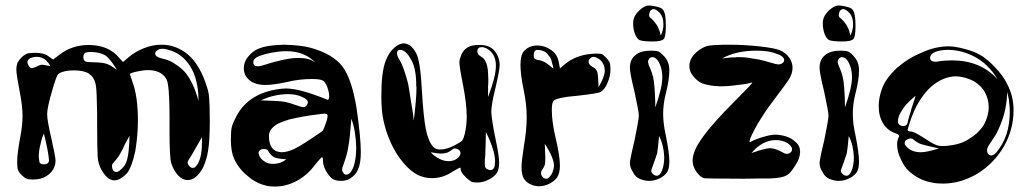

<svg xmlns="http://www.w3.org/2000/svg" viewBox="-20 -729 3718 694"><path d="M710 -233.4V-213.9C710 -170.9 702.1 -141.6 686.5 -126C683.6 -123 680.7 -122.1 676.8 -122.1C671.9 -122.1 668 -124 664.1 -128.9C660.2 -133.8 658.2 -137.7 658.2 -142.6C658.2 -143.6 659.2 -145.5 660.2 -148.4C661.1 -150.4 664.1 -154.3 668 -161.1C672.9 -168 676.8 -174.8 680.7 -182.6C687.5 -193.4 697.3 -210.9 710 -233.4ZM448.2 -238.3C447.3 -198.2 444.3 -169.9 439.5 -152.3C435.5 -135.7 425.8 -122.1 411.1 -111.3C407.2 -108.4 404.3 -107.4 401.4 -107.4C396.5 -107.4 392.6 -109.4 388.7 -113.3C386.7 -118.2 384.8 -123 384.8 -127.9C384.8 -132.8 385.7 -135.7 388.7 -138.7C391.6 -142.6 394.5 -146.5 398.4 -150.4C400.4 -153.3 403.3 -156.2 404.3 -158.2C406.2 -160.2 408.2 -163.1 411.1 -168C414.1 -171.9 416 -174.8 416 -176.8L423.8 -190.4C426.8 -197.3 429.7 -203.1 430.7 -206.1ZM138.7 -246.1C150.4 -200.2 156.2 -167 157.2 -148.4C156.2 -139.6 149.4 -134.8 137.7 -134.8C127 -135.7 122.1 -139.6 122.1 -146.5C121.1 -153.3 120.1 -158.2 120.1 -163.1C120.1 -176.8 122.1 -192.4 127 -210C129.9 -224.6 133.8 -236.3 138.7 -246.1ZM115.2 -523.4C123 -523.4 129.9 -521.5 136.7 -517.6C143.6 -513.7 148.4 -509.8 150.4 -505.9C154.3 -502.9 158.2 -497.1 163.1 -489.3C146.5 -493.2 136.7 -495.1 132.8 -495.1C127.9 -495.1 121.1 -493.2 112.3 -488.3C102.5 -484.4 96.7 -482.4 95.7 -482.4C90.8 -482.4 85.9 -486.3 82 -494.1C80.1 -498 79.1 -501 79.1 -503.9C79.1 -507.8 80.1 -510.7 83 -513.7C85.9 -516.6 87.9 -518.6 91.8 -519.5C93.8 -520.5 97.7 -521.5 101.6 -522.5C106.4 -523.4 109.4 -523.4 111.3 -523.4ZM309.6 -541C322.3 -541 335 -539.1 345.7 -535.2C356.4 -532.2 366.2 -526.4 373 -517.6C379.9 -509.8 385.7 -502.9 388.7 -498C392.6 -493.2 397.5 -485.4 402.3 -476.6C383.8 -490.2 370.1 -498 359.4 -500C348.6 -502.9 328.1 -503.9 296.9 -504.9C286.1 -505.9 281.2 -511.7 281.2 -522.5C281.2 -533.2 286.1 -539.1 294.9 -540C297.9 -541 302.7 -541 309.6 -541ZM566.4 -552.7C569.3 -552.7 572.3 -552.7 577.1 -551.8C582 -550.8 589.8 -548.8 601.6 -544.9C614.3 -540 625 -534.2 635.7 -525.4C646.5 -517.6 656.2 -505.9 667 -490.2C677.7 -473.6 685.5 -454.1 690.4 -431.6C695.3 -411.1 697.3 -390.6 697.3 -372.1V-364.3C695.3 -372.1 693.4 -380.9 689.5 -389.6C687.5 -398.4 682.6 -410.2 675.8 -424.8C668.9 -439.5 661.1 -452.1 652.3 -463.9C642.6 -475.6 630.9 -486.3 615.2 -496.1C601.6 -506.8 584 -513.7 565.4 -517.6C548.8 -521.5 541 -527.3 541 -535.2C541 -540 543 -543.9 548.8 -546.9C552.7 -550.8 559.6 -552.7 566.4 -552.7ZM728.5 -413.1C711.9 -467.8 688.5 -506.8 660.2 -531.2C630.9 -555.7 598.6 -567.4 564.5 -567.4C543 -567.4 521.5 -563.5 500 -554.7C478.5 -545.9 460 -535.2 445.3 -522.5L424.8 -504.9L411.1 -519.5C385.7 -550.8 348.6 -566.4 300.8 -566.4C260.7 -566.4 225.6 -554.7 196.3 -532.2L171.9 -513.7L155.3 -525.4C144.5 -534.2 127.9 -538.1 106.4 -538.1C92.8 -538.1 83 -537.1 78.1 -535.2C73.2 -533.2 66.4 -529.3 58.6 -522.5C51.8 -515.6 46.9 -508.8 43 -502C41 -495.1 39.1 -487.3 39.1 -477.5C39.1 -464.8 43 -441.4 49.8 -405.3C57.6 -366.2 61.5 -335 61.5 -310.5C61.5 -286.1 58.6 -259.8 52.7 -230.5C45.9 -193.4 42 -164.1 42 -143.6C42 -130.9 43 -121.1 44.9 -115.2C46.9 -109.4 50.8 -103.5 58.6 -95.7C64.5 -89.8 71.3 -85 76.2 -83C81.1 -81.1 88.9 -80.1 99.6 -80.1C118.2 -80.1 134.8 -84 148.4 -92.8C162.1 -101.6 171.9 -112.3 176.8 -127C179.7 -134.8 180.7 -141.6 180.7 -148.4C180.7 -158.2 175.8 -182.6 167 -222.7C156.2 -268.6 150.4 -299.8 150.4 -316.4C150.4 -331.1 156.2 -359.4 168 -399.4C176.8 -430.7 183.6 -449.2 186.5 -455.1C189.5 -461.9 196.3 -465.8 205.1 -468.8C216.8 -472.7 231.4 -474.6 248 -474.6C266.6 -474.6 282.2 -471.7 293.9 -466.8C300.8 -463.9 305.7 -460 310.5 -455.1C314.5 -451.2 318.4 -445.3 321.3 -438.5C324.2 -431.6 327.1 -420.9 328.1 -406.2C329.1 -391.6 330.1 -376 330.1 -357.4C331.1 -338.9 331.1 -313.5 331.1 -281.2C331.1 -219.7 332 -179.7 333 -164.1C334 -146.5 337.9 -133.8 342.8 -123C357.4 -92.8 375 -77.1 393.6 -77.1C396.5 -77.1 400.4 -78.1 403.3 -78.1C406.2 -80.1 409.2 -80.1 412.1 -82C414.1 -82 416 -84 418 -85.9C420.9 -86.9 422.9 -88.9 424.8 -89.8C426.8 -90.8 428.7 -92.8 430.7 -94.7L434.6 -98.6C435.5 -99.6 436.5 -100.6 437.5 -101.6C439.5 -102.5 440.4 -103.5 439.5 -103.5C452.1 -120.1 460.9 -146.5 468.8 -181.6C474.6 -216.8 478.5 -253.9 478.5 -293C478.5 -351.6 471.7 -398.4 459 -432.6L449.2 -461.9C453.1 -464.8 461.9 -467.8 476.6 -470.7C491.2 -473.6 502.9 -475.6 511.7 -475.6H514.6C546.9 -475.6 569.3 -464.8 582 -442.4C588.9 -428.7 592.8 -383.8 592.8 -306.6V-253.9C592.8 -190.4 594.7 -151.4 599.6 -136.7C606.4 -118.2 615.2 -103.5 625 -93.8C635.7 -83 646.5 -78.1 658.2 -78.1C678.7 -78.1 697.3 -92.8 713.9 -123C722.7 -142.6 729.5 -164.1 732.4 -186.5C736.3 -209 738.3 -244.1 738.3 -291C738.3 -328.1 737.3 -354.5 736.3 -371.1C735.4 -387.7 732.4 -401.4 728.5 -413.1Z M1101.6 -556.6C1076.2 -563.5 1044.9 -566.4 1006.8 -567.4C973.6 -566.4 948.2 -563.5 930.7 -558.6C909.2 -552.7 892.6 -543 879.9 -527.3C867.2 -513.7 861.3 -498 861.3 -481.4C861.3 -460.9 871.1 -445.3 890.6 -432.6C903.3 -425.8 918.9 -421.9 939.5 -421.9C960 -421.9 985.4 -425.8 1017.6 -432.6C1045.9 -439.5 1075.2 -443.4 1107.4 -443.4C1127.9 -443.4 1141.6 -441.4 1147.5 -437.5C1153.3 -434.6 1158.2 -425.8 1163.1 -414.1C1168 -400.4 1169.9 -389.6 1169.9 -380.9C1169.9 -372.1 1168 -368.2 1164.1 -368.2H1163.1L1162.1 -369.1C1096.7 -395.5 1047.9 -409.2 1013.7 -409.2C1004.9 -409.2 993.2 -408.2 976.6 -405.3C906.2 -392.6 858.4 -358.4 832 -303.7C824.2 -289.1 819.3 -276.4 817.4 -267.6C815.4 -257.8 814.5 -243.2 814.5 -223.6C814.5 -195.3 818.4 -172.9 826.2 -155.3C836.9 -131.8 852.5 -111.3 874 -93.8C893.6 -76.2 916 -64.5 939.5 -58.6C949.2 -55.7 960.9 -54.7 973.6 -54.7C1001 -54.7 1027.3 -61.5 1052.7 -75.2C1078.1 -88.9 1100.6 -108.4 1119.1 -133.8C1133.8 -152.3 1142.6 -161.1 1143.6 -161.1C1146.5 -161.1 1147.5 -156.2 1147.5 -147.5C1147.5 -136.7 1150.4 -126 1157.2 -113.3C1164.1 -100.6 1170.9 -91.8 1178.7 -85C1186.5 -78.1 1198.2 -75.2 1212.9 -75.2C1225.6 -75.2 1236.3 -78.1 1244.1 -83C1258.8 -91.8 1268.6 -102.5 1274.4 -117.2C1281.2 -131.8 1284.2 -152.3 1284.2 -179.7C1284.2 -217.8 1278.3 -271.5 1268.6 -339.8C1256.8 -410.2 1240.2 -459 1216.8 -490.2C1193.4 -519.5 1155.3 -542 1101.6 -556.6ZM933.6 -190.4C942.4 -190.4 947.3 -188.5 948.2 -184.6C956.1 -171.9 963.9 -164.1 971.7 -160.2C979.5 -157.2 994.1 -154.3 1014.6 -153.3C1002 -142.6 986.3 -136.7 966.8 -136.7C954.1 -136.7 943.4 -139.6 934.6 -146.5C924.8 -152.3 918 -161.1 915 -172.9C914.1 -177.7 915 -182.6 918.9 -185.5C921.9 -188.5 926.8 -190.4 933.6 -190.4ZM1250 -299.8C1260.7 -271.5 1266.6 -236.3 1267.6 -195.3C1267.6 -168.9 1264.6 -147.5 1258.8 -128.9C1252.9 -111.3 1245.1 -101.6 1236.3 -98.6L1234.4 -97.7H1232.4C1227.5 -97.7 1223.6 -99.6 1221.7 -103.5C1217.8 -107.4 1216.8 -112.3 1216.8 -117.2C1216.8 -121.1 1217.8 -125 1219.7 -128.9C1230.5 -159.2 1237.3 -182.6 1239.3 -201.2C1243.2 -218.8 1246.1 -252 1250 -299.8ZM1135.7 -316.4C1146.5 -317.4 1152.3 -318.4 1154.3 -318.4C1161.1 -317.4 1164.1 -315.4 1164.1 -311.5C1164.1 -302.7 1161.1 -291 1155.3 -277.3C1150.4 -262.7 1146.5 -254.9 1143.6 -253.9C1093.8 -219.7 1060.5 -198.2 1043 -190.4C1026.4 -182.6 1010.7 -178.7 998 -178.7C967.8 -179.7 952.1 -199.2 952.1 -237.3C952.1 -247.1 955.1 -255.9 961.9 -263.7C967.8 -270.5 975.6 -277.3 985.4 -282.2C995.1 -287.1 1008.8 -292 1024.4 -296.9C1042 -300.8 1057.6 -304.7 1075.2 -307.6C1090.8 -310.5 1111.3 -313.5 1135.7 -316.4ZM1021.5 -388.7C1040 -388.7 1056.6 -385.7 1071.3 -378.9C1085.9 -373 1092.8 -366.2 1092.8 -358.4C1091.8 -354.5 1090.8 -351.6 1089.8 -349.6C1084 -341.8 1076.2 -339.8 1065.4 -343.8C1038.1 -353.5 1018.6 -359.4 1006.8 -361.3C994.1 -363.3 966.8 -365.2 922.9 -366.2C954.1 -380.9 987.3 -388.7 1021.5 -388.7ZM915 -525.4C916 -526.4 919.9 -527.3 928.7 -530.3C936.5 -533.2 948.2 -536.1 964.8 -539.1C981.4 -542 997.1 -543.9 1012.7 -543.9H1016.6C1047.9 -543.9 1075.2 -536.1 1097.7 -521.5C1107.4 -514.6 1114.3 -508.8 1118.2 -503.9C1104.5 -514.6 1085 -519.5 1059.6 -519.5H1056.6C1026.4 -519.5 982.4 -509.8 924.8 -491.2C918 -490.2 913.1 -489.3 912.1 -489.3C901.4 -489.3 895.5 -494.1 895.5 -503.9C895.5 -512.7 902.3 -520.5 915 -525.4Z M1623 -192.4C1628.9 -192.4 1633.8 -190.4 1638.7 -187.5C1642.6 -184.6 1644.5 -179.7 1644.5 -174.8C1643.6 -166 1637.7 -158.2 1625 -151.4C1618.2 -148.4 1610.4 -146.5 1600.6 -146.5C1587.9 -146.5 1575.2 -150.4 1560.5 -159.2C1549.8 -166 1542 -171.9 1537.1 -178.7C1553.7 -175.8 1566.4 -173.8 1573.2 -173.8C1583 -173.8 1591.8 -175.8 1597.7 -177.7C1605.5 -181.6 1610.4 -184.6 1613.3 -187.5C1617.2 -190.4 1620.1 -192.4 1623 -192.4ZM1736.3 -252C1758.8 -206.1 1769.5 -170.9 1769.5 -146.5C1769.5 -141.6 1768.6 -134.8 1767.6 -127C1764.6 -118.2 1759.8 -114.3 1752.9 -114.3C1748 -114.3 1743.2 -116.2 1738.3 -119.1C1734.4 -122.1 1732.4 -127 1732.4 -131.8V-143.6C1732.4 -148.4 1732.4 -154.3 1733.4 -160.2C1734.4 -168 1734.4 -173.8 1734.4 -180.7C1735.4 -195.3 1735.4 -218.8 1736.3 -252ZM1423.8 -512.7C1418 -522.5 1415 -530.3 1415 -536.1C1415 -544.9 1418.9 -548.8 1425.8 -548.8C1438.5 -548.8 1451.2 -539.1 1462.9 -518.6C1476.6 -498 1483.4 -468.8 1484.4 -430.7C1484.4 -428.7 1484.4 -425.8 1484.4 -419.9C1485.4 -416 1485.4 -412.1 1485.4 -409.2C1485.4 -387.7 1482.4 -348.6 1475.6 -293C1475.6 -293.9 1474.6 -302.7 1472.7 -319.3C1469.7 -335.9 1466.8 -355.5 1462.9 -378.9C1460 -400.4 1457 -417 1455.1 -426.8C1444.3 -467.8 1434.6 -496.1 1423.8 -512.7ZM1718.8 -524.4C1710 -529.3 1706.1 -535.2 1705.1 -543.9C1706.1 -553.7 1710.9 -558.6 1721.7 -558.6C1727.5 -558.6 1733.4 -556.6 1739.3 -553.7C1761.7 -541 1772.5 -520.5 1772.5 -491.2C1772.5 -464.8 1762.7 -427.7 1744.1 -377.9V-387.7C1744.1 -393.6 1744.1 -402.3 1744.1 -414.1C1745.1 -425.8 1745.1 -434.6 1745.1 -441.4C1745.1 -450.2 1744.1 -462.9 1743.2 -477.5C1741.2 -491.2 1738.3 -502 1734.4 -507.8C1731.4 -515.6 1725.6 -520.5 1718.8 -524.4ZM1465.8 -561.5C1458 -568.4 1449.2 -571.3 1440.4 -572.3C1427.7 -572.3 1416 -566.4 1404.3 -555.7C1391.6 -544.9 1381.8 -529.3 1374 -508.8C1363.3 -481.4 1358.4 -439.5 1358.4 -381.8C1358.4 -343.8 1361.3 -314.5 1366.2 -293C1376 -248 1392.6 -207 1416 -169.9C1440.4 -133.8 1465.8 -108.4 1492.2 -95.7C1507.8 -88.9 1523.4 -85 1540 -85C1566.4 -85 1589.8 -91.8 1612.3 -106.4C1630.9 -117.2 1640.6 -123 1642.6 -123C1644.5 -123 1645.5 -120.1 1645.5 -115.2C1645.5 -109.4 1651.4 -100.6 1664.1 -87.9C1671.9 -80.1 1678.7 -75.2 1683.6 -72.3C1688.5 -70.3 1696.3 -69.3 1705.1 -69.3C1719.7 -69.3 1734.4 -73.2 1747.1 -80.1C1759.8 -86.9 1769.5 -93.8 1775.4 -103.5C1781.2 -111.3 1784.2 -124 1784.2 -140.6C1784.2 -157.2 1780.3 -182.6 1773.4 -215.8C1761.7 -271.5 1755.9 -308.6 1755.9 -327.1C1756.8 -344.7 1760.7 -371.1 1769.5 -405.3C1780.3 -451.2 1786.1 -481.4 1786.1 -494.1C1786.1 -503.9 1784.2 -514.6 1779.3 -526.4C1773.4 -539.1 1765.6 -548.8 1757.8 -554.7C1748 -561.5 1736.3 -565.4 1719.7 -566.4H1709C1678.7 -566.4 1659.2 -555.7 1648.4 -533.2C1643.6 -521.5 1640.6 -511.7 1640.6 -503.9C1640.6 -493.2 1644.5 -466.8 1653.3 -423.8C1662.1 -377.9 1667 -339.8 1667 -307.6C1667 -289.1 1665 -268.6 1660.2 -246.1C1657.2 -233.4 1654.3 -225.6 1650.4 -220.7C1645.5 -215.8 1636.7 -210.9 1624 -204.1C1603.5 -193.4 1585.9 -188.5 1571.3 -188.5C1560.5 -188.5 1552.7 -191.4 1545.9 -198.2C1534.2 -210.9 1525.4 -232.4 1519.5 -260.7C1513.7 -289.1 1508.8 -336.9 1504.9 -402.3C1502 -456.1 1498 -492.2 1492.2 -513.7C1488.3 -533.2 1478.5 -549.8 1465.8 -561.5Z M1949.2 -209C1971.7 -174.8 1982.4 -148.4 1982.4 -129.9C1981.4 -113.3 1975.6 -98.6 1964.8 -87.9C1961.9 -85 1958 -83 1954.1 -83C1949.2 -83 1944.3 -85 1941.4 -89.8C1937.5 -93.8 1935.5 -98.6 1935.5 -103.5C1935.5 -107.4 1936.5 -110.4 1937.5 -111.3C1943.4 -120.1 1947.3 -127 1949.2 -132.8C1950.2 -138.7 1951.2 -146.5 1951.2 -157.2C1951.2 -160.2 1950.2 -176.8 1949.2 -209ZM2120.1 -488.3C2111.3 -493.2 2107.4 -499 2107.4 -505.9C2107.4 -510.7 2109.4 -514.6 2113.3 -517.6C2116.2 -521.5 2121.1 -523.4 2126 -523.4C2133.8 -522.5 2142.6 -518.6 2151.4 -510.7C2161.1 -500 2166 -488.3 2166 -473.6C2166 -459 2158.2 -438.5 2143.6 -414.1C2142.6 -442.4 2141.6 -460.9 2138.7 -468.8C2136.7 -476.6 2130.9 -483.4 2120.1 -488.3ZM1920.9 -548.8C1928.7 -548.8 1935.5 -547.9 1942.4 -544.9C1949.2 -543 1954.1 -539.1 1958 -535.2C1961.9 -529.3 1964.8 -525.4 1968.8 -521.5C1970.7 -517.6 1973.6 -511.7 1974.6 -504.9C1976.6 -498 1977.5 -493.2 1978.5 -491.2C1978.5 -489.3 1979.5 -485.4 1980.5 -480.5C1968.8 -491.2 1959 -498 1953.1 -502C1945.3 -506.8 1937.5 -509.8 1928.7 -511.7C1919.9 -512.7 1915 -514.6 1912.1 -517.6C1910.2 -519.5 1909.2 -523.4 1909.2 -530.3C1909.2 -535.2 1910.2 -540 1912.1 -543C1915 -546.9 1918 -548.8 1920.9 -548.8ZM2000 -502.9C1997.1 -521.5 1988.3 -537.1 1972.7 -547.9C1958 -558.6 1940.4 -564.5 1921.9 -564.5C1900.4 -564.5 1883.8 -556.6 1872.1 -542C1865.2 -533.2 1861.3 -516.6 1861.3 -494.1C1861.3 -470.7 1865.2 -440.4 1873 -403.3C1879.9 -370.1 1883.8 -337.9 1883.8 -305.7C1883.8 -272.5 1879.9 -236.3 1873 -196.3C1868.2 -164.1 1865.2 -140.6 1865.2 -125C1865.2 -105.5 1868.2 -90.8 1875 -81.1C1881.8 -71.3 1892.6 -63.5 1908.2 -58.6C1915 -56.6 1921.9 -55.7 1928.7 -55.7C1940.4 -55.7 1952.1 -58.6 1964.8 -64.5C1976.6 -70.3 1986.3 -78.1 1993.2 -86.9C2000 -96.7 2003.9 -111.3 2003.9 -129.9C2003.9 -152.3 1999 -184.6 1989.3 -226.6C1979.5 -266.6 1974.6 -301.8 1974.6 -332C1974.6 -348.6 1976.6 -359.4 1980.5 -364.3C1987.3 -372.1 2016.6 -378.9 2066.4 -382.8C2117.2 -388.7 2145.5 -392.6 2152.3 -397.5C2161.1 -403.3 2169.9 -414.1 2175.8 -429.7C2183.6 -446.3 2186.5 -461.9 2186.5 -477.5C2186.5 -489.3 2185.5 -498 2183.6 -503.9C2180.7 -508.8 2176.8 -514.6 2169.9 -521.5C2164.1 -527.3 2159.2 -531.2 2156.2 -533.2C2152.3 -534.2 2146.5 -535.2 2139.6 -535.2C2130.9 -535.2 2124 -535.2 2117.2 -534.2C2079.1 -531.2 2045.9 -517.6 2019.5 -495.1L2003.9 -481.4Z M2362.3 -237.3C2374 -214.8 2379.9 -189.5 2380.9 -160.2C2380.9 -141.6 2377.9 -125 2373 -113.3C2368.2 -99.6 2361.3 -93.8 2353.5 -93.8C2350.6 -93.8 2346.7 -94.7 2342.8 -97.7C2334 -104.5 2332 -111.3 2335.9 -119.1C2346.7 -147.5 2352.5 -167 2355.5 -175.8C2357.4 -185.5 2359.4 -206.1 2362.3 -237.3ZM2325.2 -493.2C2324.2 -496.1 2323.2 -500 2322.3 -504.9C2322.3 -509.8 2324.2 -513.7 2327.1 -517.6C2330.1 -520.5 2334 -522.5 2337.9 -522.5C2350.6 -522.5 2361.3 -509.8 2369.1 -485.4C2372.1 -475.6 2374 -463.9 2374 -449.2C2374 -423.8 2365.2 -387.7 2348.6 -340.8C2348.6 -375 2346.7 -405.3 2343.8 -433.6C2340.8 -455.1 2334 -474.6 2325.2 -493.2ZM2256.8 -483.4C2256.8 -472.7 2261.7 -444.3 2273.4 -397.5C2283.2 -350.6 2289.1 -322.3 2289.1 -311.5C2289.1 -299.8 2283.2 -269.5 2273.4 -220.7C2261.7 -172.9 2256.8 -145.5 2256.8 -140.6C2256.8 -129.9 2259.8 -119.1 2267.6 -107.4C2273.4 -94.7 2282.2 -86.9 2291 -83C2302.7 -78.1 2314.5 -75.2 2326.2 -75.2C2338.9 -75.2 2351.6 -78.1 2363.3 -84C2375 -88.9 2383.8 -96.7 2390.6 -105.5C2396.5 -114.3 2399.4 -127 2399.4 -146.5C2399.4 -164.1 2395.5 -195.3 2386.7 -239.3C2379.9 -269.5 2377 -294.9 2377 -318.4C2377 -339.8 2379.9 -365.2 2386.7 -391.6C2395.5 -425.8 2399.4 -453.1 2399.4 -475.6C2399.4 -496.1 2392.6 -513.7 2378.9 -527.3C2371.1 -536.1 2364.3 -541 2359.4 -543C2353.5 -544.9 2344.7 -545.9 2333 -545.9C2308.6 -545.9 2289.1 -541 2276.4 -529.3C2263.7 -519.5 2256.8 -503.9 2256.8 -483.4ZM2328.1 -667C2327.1 -669.9 2326.2 -671.9 2326.2 -673.8C2326.2 -678.7 2328.1 -683.6 2330.1 -689.5C2334 -693.4 2337.9 -696.3 2342.8 -696.3C2349.6 -695.3 2357.4 -690.4 2365.2 -681.6C2374 -671.9 2377.9 -658.2 2377.9 -641.6C2377.9 -635.7 2377.9 -630.9 2377 -627.9C2375 -616.2 2372.1 -607.4 2368.2 -600.6C2363.3 -625 2353.5 -643.6 2337.9 -658.2C2336.9 -659.2 2335.9 -661.1 2334 -662.1C2331.1 -664.1 2329.1 -666 2328.1 -667ZM2325.2 -709C2314.5 -709 2303.7 -703.1 2291 -691.4C2278.3 -679.7 2271.5 -668 2269.5 -656.2C2268.6 -653.3 2268.6 -648.4 2268.6 -643.6C2268.6 -630.9 2270.5 -618.2 2275.4 -605.5C2280.3 -593.8 2285.2 -586.9 2292 -584C2298.8 -581.1 2314.5 -579.1 2338.9 -579.1C2360.4 -579.1 2374 -582 2378.9 -587.9C2383.8 -592.8 2386.7 -607.4 2386.7 -631.8C2386.7 -659.2 2384.8 -677.7 2380.9 -685.5C2377.9 -695.3 2371.1 -700.2 2360.4 -703.1C2346.7 -707 2335 -709 2325.2 -709Z M2696.3 -175.8C2722.7 -207 2752 -222.7 2784.2 -222.7C2800.8 -222.7 2814.5 -218.8 2826.2 -211.9C2836.9 -205.1 2842.8 -197.3 2842.8 -189.5C2842.8 -184.6 2840.8 -179.7 2836.9 -177.7C2833 -173.8 2828.1 -172.9 2823.2 -172.9C2819.3 -172.9 2816.4 -173.8 2813.5 -175.8C2793 -187.5 2776.4 -193.4 2761.7 -193.4C2749 -192.4 2726.6 -186.5 2696.3 -175.8ZM2589.8 -517.6C2623 -536.1 2664.1 -545.9 2713.9 -545.9C2742.2 -545.9 2765.6 -543 2785.2 -535.2C2804.7 -529.3 2814.5 -520.5 2814.5 -511.7C2814.5 -508.8 2813.5 -506.8 2812.5 -504.9C2807.6 -499 2800.8 -496.1 2793 -496.1C2791 -496.1 2787.1 -497.1 2782.2 -498C2763.7 -502.9 2750 -506.8 2740.2 -509.8C2730.5 -512.7 2716.8 -515.6 2699.2 -517.6C2681.6 -521.5 2664.1 -522.5 2646.5 -522.5C2644.5 -522.5 2640.6 -522.5 2636.7 -521.5C2630.9 -521.5 2627.9 -521.5 2625 -521.5C2611.3 -520.5 2599.6 -518.6 2589.8 -517.6ZM2797.9 -547.9C2785.2 -552.7 2760.7 -557.6 2724.6 -561.5C2687.5 -565.4 2651.4 -567.4 2615.2 -567.4H2595.7C2567.4 -566.4 2548.8 -565.4 2540 -563.5C2531.2 -561.5 2521.5 -557.6 2512.7 -551.8C2485.4 -534.2 2471.7 -513.7 2471.7 -489.3C2471.7 -476.6 2476.6 -464.8 2485.4 -454.1C2495.1 -441.4 2505.9 -433.6 2517.6 -427.7C2529.3 -423.8 2544.9 -419.9 2565.4 -418C2566.4 -418 2569.3 -418 2573.2 -418C2577.1 -417 2580.1 -417 2582 -417C2600.6 -417 2621.1 -418 2646.5 -421.9C2669.9 -423.8 2687.5 -427.7 2698.2 -430.7H2699.2C2699.2 -427.7 2678.7 -406.2 2637.7 -365.2C2582 -309.6 2543 -265.6 2519.5 -232.4C2495.1 -199.2 2483.4 -170.9 2483.4 -148.4C2483.4 -147.5 2483.4 -145.5 2484.4 -142.6C2484.4 -140.6 2484.4 -138.7 2484.4 -137.7C2486.3 -127 2491.2 -116.2 2499 -105.5C2506.8 -94.7 2515.6 -87.9 2524.4 -85C2529.3 -84 2577.1 -83 2668 -83C2720.7 -84 2752.9 -84 2764.6 -84C2795.9 -85 2816.4 -89.8 2827.1 -97.7C2834 -101.6 2842.8 -112.3 2854.5 -130.9C2866.2 -148.4 2872.1 -165 2872.1 -179.7C2872.1 -194.3 2867.2 -206.1 2855.5 -215.8C2845.7 -225.6 2833 -232.4 2820.3 -236.3C2806.6 -240.2 2793.9 -242.2 2782.2 -242.2C2771.5 -242.2 2755.9 -239.3 2736.3 -233.4C2716.8 -227.5 2703.1 -221.7 2694.3 -216.8L2690.4 -214.8C2689.5 -214.8 2689.5 -215.8 2689.5 -217.8C2689.5 -226.6 2699.2 -246.1 2716.8 -278.3C2736.3 -310.5 2755.9 -340.8 2778.3 -369.1C2808.6 -409.2 2827.1 -434.6 2834 -446.3C2840.8 -458 2844.7 -470.7 2844.7 -484.4C2844.7 -497.1 2840.8 -509.8 2832 -521.5C2824.2 -533.2 2812.5 -542 2797.9 -547.9Z M3047.9 -237.3C3059.6 -214.8 3065.4 -189.5 3066.4 -160.2C3066.4 -141.6 3063.5 -125 3058.6 -113.3C3053.7 -99.6 3046.9 -93.8 3039.1 -93.8C3036.1 -93.8 3032.2 -94.7 3028.3 -97.7C3019.5 -104.5 3017.6 -111.3 3021.5 -119.1C3032.2 -147.5 3038.1 -167 3041 -175.8C3043 -185.5 3044.9 -206.1 3047.9 -237.3ZM3010.7 -493.2C3009.8 -496.1 3008.8 -500 3007.8 -504.9C3007.8 -509.8 3009.8 -513.7 3012.7 -517.6C3015.6 -520.5 3019.5 -522.5 3023.4 -522.5C3036.1 -522.5 3046.9 -509.8 3054.7 -485.4C3057.6 -475.6 3059.6 -463.9 3059.6 -449.2C3059.6 -423.8 3050.8 -387.7 3034.2 -340.8C3034.2 -375 3032.2 -405.3 3029.3 -433.6C3026.4 -455.1 3019.5 -474.6 3010.7 -493.2ZM2942.4 -483.4C2942.4 -472.7 2947.3 -444.3 2959 -397.5C2968.8 -350.6 2974.6 -322.3 2974.6 -311.5C2974.6 -299.8 2968.8 -269.5 2959 -220.7C2947.3 -172.9 2942.4 -145.5 2942.4 -140.6C2942.4 -129.9 2945.3 -119.1 2953.1 -107.4C2959 -94.7 2967.8 -86.9 2976.6 -83C2988.3 -78.1 3000 -75.2 3011.7 -75.2C3024.4 -75.2 3037.1 -78.1 3048.8 -84C3060.5 -88.9 3069.3 -96.7 3076.2 -105.5C3082 -114.3 3085 -127 3085 -146.5C3085 -164.1 3081.1 -195.3 3072.3 -239.3C3065.4 -269.5 3062.5 -294.9 3062.5 -318.4C3062.5 -339.8 3065.4 -365.2 3072.3 -391.6C3081.1 -425.8 3085 -453.1 3085 -475.6C3085 -496.1 3078.1 -513.7 3064.5 -527.3C3056.6 -536.1 3049.8 -541 3044.9 -543C3039.1 -544.9 3030.3 -545.9 3018.6 -545.9C2994.1 -545.9 2974.6 -541 2961.9 -529.3C2949.2 -519.5 2942.4 -503.9 2942.4 -483.4ZM3013.7 -667C3012.7 -669.9 3011.7 -671.9 3011.7 -673.8C3011.7 -678.7 3013.7 -683.6 3015.6 -689.5C3019.5 -693.4 3023.4 -696.3 3028.3 -696.3C3035.2 -695.3 3043 -690.4 3050.8 -681.6C3059.6 -671.9 3063.5 -658.2 3063.5 -641.6C3063.5 -635.7 3063.5 -630.9 3062.5 -627.9C3060.5 -616.2 3057.6 -607.4 3053.7 -600.6C3048.8 -625 3039.1 -643.6 3023.4 -658.2C3022.5 -659.2 3021.5 -661.1 3019.5 -662.1C3016.6 -664.1 3014.6 -666 3013.7 -667ZM3010.7 -709C3000 -709 2989.3 -703.1 2976.6 -691.4C2963.9 -679.7 2957 -668 2955.1 -656.2C2954.1 -653.3 2954.1 -648.4 2954.1 -643.6C2954.1 -630.9 2956.1 -618.2 2960.9 -605.5C2965.8 -593.8 2970.7 -586.9 2977.5 -584C2984.4 -581.1 3000 -579.1 3024.4 -579.1C3045.9 -579.1 3059.6 -582 3064.5 -587.9C3069.3 -592.8 3072.3 -607.4 3072.3 -631.8C3072.3 -659.2 3070.3 -677.7 3066.4 -685.5C3063.5 -695.3 3056.6 -700.2 3045.9 -703.1C3032.2 -707 3020.5 -709 3010.7 -709Z M3271.5 -228.5C3275.4 -228.5 3278.3 -227.5 3280.3 -225.6C3291 -216.8 3300.8 -210.9 3309.6 -208C3318.4 -205.1 3339.8 -200.2 3374 -192.4C3345.7 -183.6 3323.2 -178.7 3308.6 -178.7C3284.2 -178.7 3266.6 -186.5 3253.9 -202.1C3251 -205.1 3250 -208 3250 -211.9C3250 -216.8 3252 -220.7 3256.8 -223.6C3261.7 -226.6 3266.6 -228.5 3271.5 -228.5ZM3289.1 -382.8C3288.1 -377 3285.2 -367.2 3280.3 -353.5C3275.4 -339.8 3272.5 -330.1 3271.5 -324.2C3268.6 -317.4 3266.6 -308.6 3263.7 -298.8C3260.7 -287.1 3259.8 -282.2 3259.8 -283.2C3257.8 -276.4 3252.9 -273.4 3244.1 -273.4C3239.3 -273.4 3235.4 -275.4 3231.4 -277.3C3227.5 -281.2 3225.6 -284.2 3225.6 -289.1C3225.6 -299.8 3228.5 -310.5 3235.4 -322.3C3242.2 -334 3249 -343.8 3255.9 -351.6C3262.7 -359.4 3274.4 -370.1 3289.1 -382.8ZM3621.1 -396.5 3622.1 -391.6C3623 -388.7 3623 -385.7 3624 -381.8L3627 -367.2C3627 -361.3 3627.9 -354.5 3628.9 -347.7C3629.9 -339.8 3629.9 -332 3629.9 -324.2C3629.9 -264.6 3613.3 -215.8 3581.1 -177.7C3574.2 -170.9 3568.4 -167 3563.5 -167C3558.6 -167 3554.7 -168.9 3552.7 -171.9C3548.8 -175.8 3547.9 -180.7 3547.9 -185.5C3547.9 -192.4 3550.8 -199.2 3555.7 -206.1C3567.4 -223.6 3575.2 -236.3 3580.1 -243.2C3584 -250 3589.8 -262.7 3596.7 -279.3C3603.5 -295.9 3609.4 -314.5 3613.3 -333C3618.2 -356.4 3620.1 -377.9 3621.1 -396.5ZM3272.5 -297.9C3289.1 -345.7 3312.5 -383.8 3341.8 -412.1C3372.1 -439.5 3403.3 -453.1 3436.5 -453.1C3459 -452.1 3479.5 -446.3 3500 -435.5C3517.6 -424.8 3531.2 -412.1 3540 -395.5C3548.8 -378.9 3553.7 -361.3 3553.7 -342.8C3553.7 -320.3 3547.9 -299.8 3537.1 -279.3C3525.4 -259.8 3507.8 -242.2 3485.4 -228.5C3462.9 -212.9 3435.5 -205.1 3405.3 -202.1C3399.4 -201.2 3392.6 -201.2 3385.7 -201.2C3376 -201.2 3367.2 -203.1 3359.4 -207C3351.6 -210 3335.9 -219.7 3313.5 -234.4C3293 -247.1 3279.3 -253.9 3272.5 -253.9H3271.5C3264.6 -253.9 3260.7 -255.9 3260.7 -259.8C3261.7 -264.6 3265.6 -277.3 3272.5 -297.9ZM3361.3 -505.9C3348.6 -505.9 3342.8 -510.7 3341.8 -519.5C3341.8 -528.3 3347.7 -535.2 3359.4 -541C3372.1 -545.9 3387.7 -548.8 3406.2 -548.8C3435.5 -548.8 3465.8 -542 3496.1 -527.3C3526.4 -512.7 3552.7 -490.2 3574.2 -460C3579.1 -453.1 3583 -447.3 3585.9 -442.4C3543.9 -488.3 3489.3 -510.7 3421.9 -510.7C3404.3 -510.7 3387.7 -509.8 3371.1 -506.8C3368.2 -505.9 3365.2 -505.9 3361.3 -505.9ZM3409.2 -561.5C3378.9 -561.5 3345.7 -554.7 3312.5 -539.1C3277.3 -525.4 3248 -505.9 3220.7 -482.4C3195.3 -458 3176.8 -433.6 3168 -408.2C3160.2 -386.7 3156.2 -366.2 3156.2 -345.7C3156.2 -321.3 3161.1 -300.8 3171.9 -283.2C3181.6 -266.6 3196.3 -254.9 3214.8 -248C3222.7 -245.1 3227.5 -243.2 3228.5 -240.2C3230.5 -238.3 3230.5 -235.4 3227.5 -231.4C3224.6 -224.6 3222.7 -216.8 3222.7 -207C3222.7 -190.4 3226.6 -171.9 3236.3 -153.3C3244.1 -134.8 3254.9 -120.1 3266.6 -109.4C3291 -87.9 3318.4 -74.2 3348.6 -69.3C3360.4 -66.4 3374 -65.4 3388.7 -65.4C3432.6 -65.4 3473.6 -78.1 3513.7 -101.6C3553.7 -127 3585 -159.2 3608.4 -199.2C3631.8 -240.2 3643.6 -284.2 3643.6 -331.1C3643.6 -365.2 3635.7 -397.5 3619.1 -427.7C3610.4 -446.3 3595.7 -465.8 3576.2 -486.3C3556.6 -506.8 3538.1 -522.5 3521.5 -531.2C3505.9 -540 3487.3 -546.9 3464.8 -552.7C3442.4 -558.6 3423.8 -561.5 3409.2 -561.5Z"/></svg>

Font: Puffy Slushy
Style: Regular
Weight: 400
Designer: Intuisi Creative
Foundry: Intuisi Creative
Version: Version 001.000